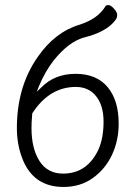

<svg xmlns="http://www.w3.org/2000/svg" viewBox="-20 -730 540 762"><path d="M232 12Q110 12 67 -105Q47 -159 47 -222Q47 -385 129 -503Q198 -603 296 -632Q370 -656 399 -706Q402 -710 410.5 -710Q419 -710 432 -696Q445 -682 445 -671Q445 -660 440 -653Q406 -604 313 -581Q252 -564 193 -490Q160 -448 135 -389L126 -366L144 -383Q197 -437 280 -437Q363 -437 407 -384.5Q451 -332 451 -239Q451 -172 424.5 -115.5Q398 -59 348.5 -23.5Q299 12 232 12ZM230 -41Q326 -41 371 -137Q391 -183 391 -247Q391 -311 361.5 -348Q332 -385 281 -385Q176 -385 108 -280L107 -266Q105 -244 105 -222Q105 -140 137 -90.5Q169 -41 230 -41Z"/></svg>

Font: LXGW WenKai Mono TC Light
Style: Regular
Weight: 300
Designer: LXGW / Fontworks Inc.
Foundry: LXGW / Fontworks Inc.
Version: Version 1.330